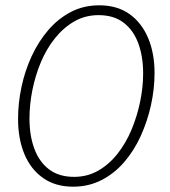

<svg xmlns="http://www.w3.org/2000/svg" viewBox="-20 -691 640 723"><path d="M255 12Q189 12 142.5 -20.5Q96 -53 72 -110.5Q48 -168 48 -243Q48 -303 61 -364Q74 -425 99.5 -480Q125 -535 162 -578Q199 -621 247 -646Q295 -671 354 -671Q421 -671 467 -638.5Q513 -606 537.5 -548.5Q562 -491 562 -416Q562 -356 548.5 -295Q535 -234 510 -179Q485 -124 448 -81Q411 -38 362.5 -13Q314 12 255 12ZM259 -25Q309 -25 350 -48.5Q391 -72 422.5 -112Q454 -152 475 -202Q496 -252 507.5 -307Q519 -362 519 -414Q519 -479 500.5 -528.5Q482 -578 445 -606Q408 -634 351 -634Q301 -634 260 -610.5Q219 -587 187 -547Q155 -507 134 -457Q113 -407 102 -352Q91 -297 91 -245Q91 -180 109.5 -130.5Q128 -81 165 -53Q202 -25 259 -25Z"/></svg>

Font: Source Code Pro ExtraLight Light
Style: Italic
Weight: 300
Italic angle: -11°
Monospace: yes
Version: Version 1.016;hotconv 1.0.116;makeotfexe 2.5.65601